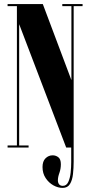

<svg xmlns="http://www.w3.org/2000/svg" viewBox="-20 -720 440 937"><path d="M17 0V-10H62.5V-690H17V-700H189L328.5 -329V-690H284V-700H383V-690H339.5V68.5Q339.5 100 336.2 129.5Q333 159 321.5 178Q310 197 285.5 197Q263 197 240.5 184.5Q218 172 202.8 149Q187.5 126 187.5 95Q187.5 67 202.2 52.5Q217 38 237 38Q252.5 38 264.8 47.5Q277 57 277 81.5Q277 104 269.8 124Q262.5 144 262.5 160Q262.5 172 268.5 179.5Q274.5 187 286.5 187Q304.5 187 313.2 168Q322 149 324.8 122.2Q327.5 95.5 327.5 72V0H303L73.5 -602V-10H119.5V0Z"/></svg>

Font: Imbue 100pt ExtraBold
Style: Regular
Weight: 800
Designer: Tyler Finck
Foundry: Etcetera Type Company
Version: Version 1.102; ttfautohint (v1.8.3)